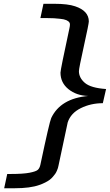

<svg xmlns="http://www.w3.org/2000/svg" viewBox="-20 -770 579 1012"><path d="M2 222.2 18.1 147H37.1Q102.1 147 136 140.4Q169.9 133.8 179.4 125Q189 116.2 192.9 98.1Q240.7 -127.9 250 -147.9Q298.8 -251 444.8 -264.2Q382.8 -266.1 340.8 -300Q298.8 -334 298.8 -387.2Q298.8 -402.3 346.2 -622.1Q351.1 -644 346.2 -650.9Q341.3 -658.7 329.6 -663.8Q317.9 -668.9 296.9 -670.9Q275.9 -672.9 264.4 -673.8Q252.9 -674.8 224.4 -674.8Q195.8 -674.8 192.9 -674.8L209 -750H266.1Q337.9 -750 376 -736.8Q447.8 -712.9 448.2 -657.2Q448.2 -645 422.1 -527.1Q396 -409.2 396 -395Q396 -359.9 427.5 -333Q459 -306.2 539.1 -300.8L522 -226.1Q459 -226.1 406 -200Q353 -173.8 336.9 -125L290 95.2Q290 96.2 288.1 104Q286.1 111.8 285.2 116Q284.2 120.1 280 129.6Q275.9 139.2 271.5 145.5Q267.1 151.9 259 161.4Q251 170.9 241.5 178Q231.9 185.1 218 192.1Q204.1 199.2 187 205.1Q139.2 222.2 58.1 222.2Z"/></svg>

Font: CMU Bright
Style: SemiBoldOblique
Weight: 600
Italic angle: -12°
Version: Version 0.7.0